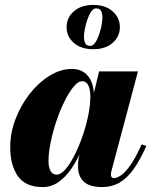

<svg xmlns="http://www.w3.org/2000/svg" viewBox="-20 -750 620 780"><path d="M154 10Q83.5 10 52.5 -34.5Q21.5 -79 21.5 -152.5Q21.5 -210 43 -266.2Q64.5 -322.5 100.5 -368.5Q136.5 -414.5 181.2 -442.2Q226 -470 272.5 -470Q301 -470 321.2 -456.2Q341.5 -442.5 352 -416.2Q362.5 -390 362.5 -353.5Q362.5 -332.5 356.8 -297.8Q351 -263 339.8 -222Q328.5 -181 311 -140.2Q293.5 -99.5 270.5 -65.5Q247.5 -31.5 218.2 -10.8Q189 10 154 10ZM210 -40.5Q227 -40.5 245.8 -62Q264.5 -83.5 282.5 -119Q300.5 -154.5 315.2 -196.8Q330 -239 338.5 -281.2Q347 -323.5 347 -358.5Q347 -377.5 343.2 -391.2Q339.5 -405 332.2 -412.5Q325 -420 314 -420Q297 -420 278.5 -397.2Q260 -374.5 241.8 -337.8Q223.5 -301 209 -257.8Q194.5 -214.5 185.8 -171.8Q177 -129 177 -95.5Q177 -71 185.2 -55.8Q193.5 -40.5 210 -40.5ZM395 10Q344 10 320.5 -12Q297 -34 297 -73.5Q297 -83.5 297.5 -91Q298 -98.5 299 -103.5L315 -179L340.5 -259.5L354.5 -343L382.5 -460H540.5L432.5 -54.5Q430.5 -47 430.5 -39.5Q430.5 -34.5 433.5 -30.5Q436.5 -26.5 443.5 -26.5Q455 -26.5 472 -38Q489 -49.5 509.8 -79Q530.5 -108.5 555.5 -163.5L574.5 -157Q549 -99.5 522.5 -62.5Q496 -25.5 465 -7.8Q434 10 395 10ZM359 -550Q309.5 -550 280 -575.8Q250.5 -601.5 250.5 -639.5Q250.5 -678 280 -704Q309.5 -730 359 -730Q408 -730 437.5 -704Q467 -678 467 -639.5Q467 -601.5 437.5 -575.8Q408 -550 359 -550ZM346.5 -563.5Q357.5 -563.5 366.5 -576.5Q375.5 -589.5 382.2 -608.5Q389 -627.5 392.5 -646.8Q396 -666 396 -679Q396 -693 391 -704.5Q386 -716 370 -716Q359.5 -716 350.5 -703Q341.5 -690 335 -670.8Q328.5 -651.5 324.8 -632.5Q321 -613.5 321 -600.5Q321 -586.5 326 -575Q331 -563.5 346.5 -563.5Z"/></svg>

Font: Bodoni Moda 11pt ExtraBold
Style: Italic
Weight: 800
Italic angle: -13°
Version: Version 2.004